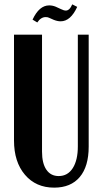

<svg xmlns="http://www.w3.org/2000/svg" viewBox="-20 -860 471 890"><path d="M152.8 -755.9 130.9 -769Q161.6 -835 208 -835Q223.1 -835 237.8 -829.1L262.2 -817.9Q275.9 -811 285.2 -811Q302.7 -811 314.9 -839.8L337.9 -828.1Q307.1 -761.2 261.2 -761.2Q246.1 -761.2 229 -768.1L207 -777.8Q201.2 -780.8 191.9 -780.8Q169.4 -780.8 152.8 -755.9ZM44.9 -699.2H174.8V-157.2Q174.8 -102.5 195.1 -73.2Q215.3 -43.9 252 -43.9Q293.9 -43.9 317.4 -80.8Q340.8 -117.7 340.8 -181.2V-699.2H391.1V-180.2Q391.1 -88.4 349.6 -39.3Q308.1 9.8 231 9.8Q146.5 9.8 95.7 -49.8Q44.9 -109.4 44.9 -209Z"/></svg>

Font: Moniqa Black Paragraph
Style: Regular
Weight: 900
Designer: Rajesh Rajput
Foundry: Rajesh Rajput
Version: Version 1.000